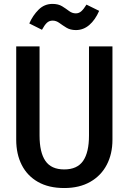

<svg xmlns="http://www.w3.org/2000/svg" viewBox="-20 -944 655 978"><path d="M552.8 -707.7V-232.3Q552.8 -160 523.8 -104.6Q494.9 -49.2 439.7 -17.7Q384.6 13.8 307.2 13.8Q228.2 13.8 173.6 -17.2Q119 -48.2 90.8 -103.6Q62.6 -159 62.6 -232.3V-707.7H181.5V-253.8Q181.5 -167.7 211.3 -124.4Q241 -81 307.2 -81Q373.3 -81 403.3 -124.4Q433.3 -167.7 433.3 -253.8V-707.7ZM366.7 -790.8Q338.5 -790.8 318.7 -802.8Q299 -814.9 282.6 -826.9Q266.2 -839 248.2 -839Q230.3 -839 218.2 -827.2Q206.2 -815.4 193.8 -792.3L129.2 -824.6Q147.2 -865.6 176.7 -894.9Q206.2 -924.1 247.2 -924.1Q276.9 -924.1 296.4 -912.1Q315.9 -900 331.8 -887.9Q347.7 -875.9 366.2 -875.9Q382.1 -875.9 394.4 -886.9Q406.7 -897.9 420.5 -920.5L485.1 -888.7Q465.1 -842.6 434.9 -816.7Q404.6 -790.8 366.7 -790.8Z"/></svg>

Font: Fira Code Medium
Style: Regular
Weight: 500
Designer: Carrois Corporate, Edenspiekermann AG, Nikita Prokopov
Foundry: Carrois Corporate, Edenspiekermann AG, Nikita Prokopov
Version: Version 6.002